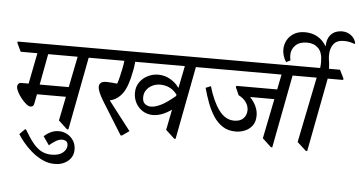

<svg xmlns="http://www.w3.org/2000/svg" viewBox="-69 -1043 2718 1454"><g transform="rotate(5 1290.5 -316.0)"><path d="M90 -310H144L190 -545H63L32 -610L34 -620H668L699 -555L697 -545H580L474 10H464L397 -52L434 -235H214L200 -163Q196 -138 172 -138Q159 -138 140 -153.5Q121 -169 102.5 -192Q84 -215 71.5 -239Q59 -263 59 -280Q59 -292 66.5 -301Q74 -310 90 -310ZM496 -545H272L228 -310H449Z M337 142 292 77Q319 53 346 41Q373 29 404 29Q439 29 468.5 45.5Q498 62 516 91Q534 120 534 158Q534 212 493.5 245.5Q453 279 393 279Q342 279 296.5 256.5Q251 234 213 201Q175 168 148 134Q121 100 107 77L147 37H154Q190 99 221.5 137.5Q253 176 287 193.5Q321 211 363 211Q420 211 449 186.5Q478 162 478 131Q478 110 466 100.5Q454 91 434 91Q409 91 383 108Q357 125 337 142Z M882 20H872L721 -223Q697 -262 686 -288.5Q675 -315 675 -333Q675 -352 688 -363Q701 -374 730 -374Q747 -374 770.5 -372Q794 -370 812 -368Q821 -393 828.5 -425.5Q836 -458 841 -482Q845 -502 847.5 -516.5Q850 -531 851 -545H675L644 -610L646 -620H1483L1514 -555L1512 -545H1395L1289 10H1279L1212 -52L1243 -208Q1169 -155 1101 -155Q1059 -155 1025 -176Q991 -197 971.5 -232.5Q952 -268 952 -311Q952 -357 975.5 -391Q999 -425 1037 -444Q1075 -463 1116 -463Q1166 -463 1208.5 -438.5Q1251 -414 1277 -376L1311 -545H934Q932 -523 928.5 -501.5Q925 -480 923 -471Q901 -353 862.5 -301Q824 -249 767 -237L936 -18ZM1264 -313 1267 -324Q1218 -389 1137 -389Q1107 -389 1079.5 -376Q1052 -363 1034.5 -339Q1017 -315 1017 -282Q1017 -247 1036.5 -232Q1056 -217 1082 -217Q1111 -217 1154 -237Q1197 -257 1264 -313Z M1736 -85Q1679 -85 1637.5 -112Q1596 -139 1567 -184Q1538 -229 1517.5 -284Q1497 -339 1482 -395L1521 -411Q1552 -302 1601 -234Q1650 -166 1719 -166Q1765 -166 1789 -191.5Q1813 -217 1813 -254Q1813 -285 1793.5 -313.5Q1774 -342 1736 -361L1710 -419L1712 -430H2023L2046 -545H1490L1459 -610L1461 -620H2218L2249 -555L2247 -545H2130L2024 10H2014L1947 -52L2008 -355H1824Q1885 -289 1885 -219Q1885 -172 1863 -142.5Q1841 -113 1807 -99Q1773 -85 1736 -85Z M2290 15H2280L2212 -47L2313 -545H2225L2193 -610L2195 -620H2333Q2336 -644 2336 -666Q2336 -739 2303 -771Q2270 -803 2219 -803Q2161 -803 2130 -772.5Q2099 -742 2099 -698Q2099 -678 2104 -658L2073 -642Q2058 -662 2050.5 -687.5Q2043 -713 2043 -736Q2043 -774 2061 -807Q2079 -840 2113 -860Q2147 -880 2196 -880Q2250 -880 2291.5 -856Q2333 -832 2359 -788H2360Q2361 -848 2392.5 -879.5Q2424 -911 2475 -911Q2514 -911 2543.5 -888.5Q2573 -866 2581 -830L2576 -824Q2560 -831 2539 -835.5Q2518 -840 2496 -840Q2441 -840 2416 -807Q2391 -774 2391 -720Q2391 -707 2393 -693Q2400 -658 2400 -620H2484L2516 -555L2514 -545H2397Z"/></g></svg>

Font: Tiro Devanagari Marathi
Style: Italic
Weight: 400
Italic angle: -11°
Designer: Devanagari: John Hudson & Fiona Ross, assisted by Paul Hanslow. Latin: John Hudson with Paul Hanslow, assisted by Kaja S
Foundry: Tiro Typeworks Ltd.
Version: Version 1.52